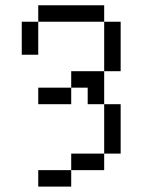

<svg xmlns="http://www.w3.org/2000/svg" viewBox="-20 -645 540 728"><path d="M250 0H125V62.5H250ZM250 0H375V-62.5H250ZM375 -62.5H437.5V-250H375ZM375 -250Q375 -250 375 -375H250V-312.5H125V-250H250V-312.5H312.5V-250ZM375 -375H437.5V-562.5H375ZM62.5 -562.5Q62.5 -562.5 62.5 -437.5H125Q125 -437.5 125 -562.5ZM125 -562.5H375V-625H125Z"/></svg>

Font: Unifont
Style: Regular
Weight: 500
Version: Version 15.1.04